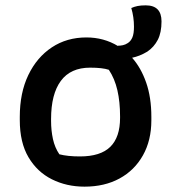

<svg xmlns="http://www.w3.org/2000/svg" viewBox="-20 -687 640 718"><path d="M303 -547Q368 -547 421 -515V-516Q430 -516 439.5 -518Q449 -520 458 -526Q469 -533 475 -547Q481 -561 481 -587Q481 -623 471 -657Q482 -662 494.5 -664.5Q507 -667 525 -667Q584 -667 584 -607Q584 -565 570 -538Q556 -511 531 -494Q516 -485 502 -479.5Q488 -474 474 -471Q507 -434 526.5 -378.5Q546 -323 546 -250V-237Q546 -162 514.5 -106Q483 -50 427 -19.5Q371 11 296 11Q229 11 174 -16.5Q119 -44 86.5 -99Q54 -154 54 -238V-250Q54 -340 86 -406.5Q118 -473 174 -510Q230 -547 303 -547ZM317 -434Q244 -434 207.5 -384.5Q171 -335 171 -242V-235Q171 -199 178 -167Q185 -135 202 -110Q233 -102 279 -102Q356 -102 392.5 -138Q429 -174 429 -246V-252Q429 -306 419 -349.5Q409 -393 387 -426Q363 -434 317 -434Z"/></svg>

Font: Recursive Mn Csl St SmB
Style: Regular
Weight: 600
Monospace: yes
Version: Version 1.079;hotconv 1.0.112;makeotfexe 2.5.65598; ttfautoh